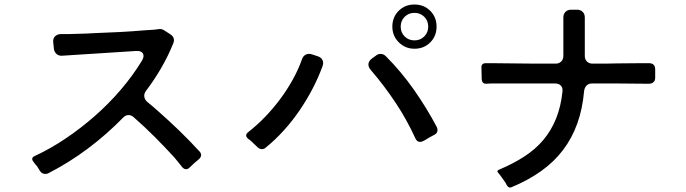

<svg xmlns="http://www.w3.org/2000/svg" viewBox="-20 -808 3040 851"><path d="M158 -49 145 -70Q140 -75 136.5 -80Q133 -85 129 -90Q114 -108 135 -117Q204 -149 271.5 -194.5Q339 -240 401 -294.5Q463 -349 516 -411Q569 -473 609 -539Q621 -559 613 -571.5Q605 -584 582 -582L255 -561Q241 -560 231 -568.5Q221 -577 219 -591L216 -620Q214 -636 223 -646Q232 -656 249 -657H285Q310 -658 337 -658.5Q364 -659 395 -661Q452 -663 510 -666Q568 -669 625 -674Q643 -675 657.5 -676Q672 -677 683 -679Q696 -681 707 -674L735 -656Q758 -641 748 -616Q725 -559 694.5 -506.5Q664 -454 627 -405Q618 -393 619.5 -380Q621 -367 633 -356Q644 -347 655.5 -337.5Q667 -328 679 -317Q728 -274 774.5 -229Q821 -184 865 -136Q873 -127 871 -117.5Q869 -108 860 -101Q841 -86 821 -66Q813 -58 805 -58Q795 -58 787 -68Q779 -78 770.5 -88.5Q762 -99 753 -110Q710 -157 665 -202Q620 -247 572 -289Q562 -298 550 -298Q537 -298 526 -287Q454 -213 370 -150Q286 -87 194 -40Q188 -37 181 -37Q167 -37 158 -49Z M1817 -592Q1776 -592 1747.5 -620.5Q1719 -649 1719 -690Q1719 -732 1747 -760Q1775 -788 1817 -788Q1859 -788 1887 -760Q1915 -732 1915 -690Q1915 -648 1887 -620Q1859 -592 1817 -592ZM1817 -629Q1843 -629 1860.5 -646.5Q1878 -664 1878 -690Q1878 -716 1860.5 -733.5Q1843 -751 1817 -751Q1791 -751 1773.5 -733.5Q1756 -716 1756 -690Q1756 -664 1773.5 -646.5Q1791 -629 1817 -629ZM1121 -156Q1116 -161 1111.5 -165Q1107 -169 1102 -174Q1092 -185 1081 -192Q1061 -208 1081 -223Q1118 -252 1153.5 -288.5Q1189 -325 1220.5 -367Q1252 -409 1277 -454Q1302 -499 1318 -544Q1323 -560 1335.5 -566Q1348 -572 1363 -567L1390 -558Q1404 -553 1409.5 -541.5Q1415 -530 1410 -516Q1392 -466 1366 -416Q1340 -366 1308 -319Q1276 -272 1238 -230Q1200 -188 1158 -154Q1151 -147 1141 -147Q1130 -147 1121 -156ZM1821 -195Q1783 -278 1733.5 -352.5Q1684 -427 1625 -496Q1612 -510 1613 -524Q1614 -538 1629 -549L1647 -562Q1655 -569 1667 -569Q1680 -569 1690 -559Q1758 -491 1814.5 -410.5Q1871 -330 1916 -245Q1921 -234 1918 -224.5Q1915 -215 1904 -210L1882 -198Q1876 -194 1863 -186.5Q1850 -179 1842 -179Q1828 -179 1821 -195Z M2227 14 2220 1 2198 -30Q2192 -38 2189 -41Q2179 -51 2192 -56Q2254 -82 2303.5 -114Q2353 -146 2388 -187.5Q2423 -229 2444.5 -282Q2466 -335 2473 -402Q2475 -419 2466 -428.5Q2457 -438 2440 -438H2158L2137 -437Q2117 -435 2115 -457L2114 -507Q2112 -528 2134 -528H2155L2351 -526H2443Q2458 -526 2467.5 -535.5Q2477 -545 2477 -560V-731Q2477 -746 2486.5 -755.5Q2496 -765 2511 -765H2538Q2553 -765 2562.5 -755.5Q2572 -746 2572 -731V-560Q2572 -545 2581.5 -535.5Q2591 -526 2606 -526Q2635 -526 2662.5 -526Q2690 -526 2716 -527L2829 -528H2856Q2884 -528 2884 -500V-463Q2884 -451 2876.5 -444Q2869 -437 2857 -437H2830L2717 -438H2604Q2589 -438 2580 -429Q2571 -420 2569 -405Q2562 -325 2538.5 -260Q2515 -195 2475.5 -143Q2436 -91 2379.5 -50.5Q2323 -10 2249 21Q2236 28 2227 14Z"/></svg>

Font: Higure Gothic Medium
Style: Regular
Weight: 500
Designer: Yoshimichi Ohira
Foundry: Positype
Version: Version 1.000